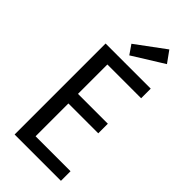

<svg xmlns="http://www.w3.org/2000/svg" viewBox="-309 -1079 1146 1146"><g transform="rotate(45 264.0 -506.0)"><path d="M161 -81H474V0H83V-768H464V-687H161L179 -708V-422L161 -439H431V-358H161L179 -379V-60ZM233 -818 193 -876 377 -1012 429 -940Z"/></g></svg>

Font: Yaldevi Medium
Style: Regular
Weight: 500
Designer: Sol Matas, Rajitha Manaperi, Kosala Senevirathne
Foundry: Mooniak
Version: Version 1.100